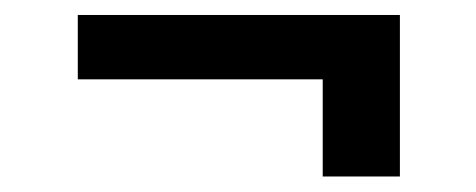

<svg xmlns="http://www.w3.org/2000/svg" viewBox="-20 -413 620 250"><path d="M500.7 -183.2H400.2V-309.7H81.3V-393.5H500.7Z"/></svg>

Font: Cannonade
Style: Bold
Weight: 700
Designer: Rasmus Andersson
Foundry: rsms
Version: Version 3.012;git-f93a4a705